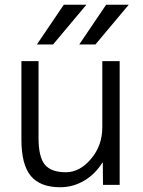

<svg xmlns="http://www.w3.org/2000/svg" viewBox="-20 -777 603 807"><path d="M381 -590H313L426 -757H521ZM203 -590H135L248 -757H343ZM142 -520V-197Q142 -117 168.5 -85Q195 -53 257 -53Q315 -53 362.5 -109Q410 -165 410 -242V-520H483V0H413L412 -93H410Q380 -45 333.5 -17.5Q287 10 233 10Q149 10 109.5 -37.5Q70 -85 70 -190V-520Z"/></svg>

Font: Mplus 1p
Style: Regular
Weight: 400
Version: Version 1.061